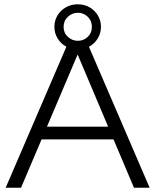

<svg xmlns="http://www.w3.org/2000/svg" viewBox="-20 -881 729 901"><path d="M344.6 -649Q313.7 -649 288.9 -663.2Q264.1 -677.5 249.7 -701.8Q235.3 -726.1 235.3 -754.9Q235.3 -784.5 249.7 -808.4Q264.1 -832.4 288.9 -846.6Q313.7 -860.9 344.6 -860.9Q376.1 -860.9 400.5 -846.6Q425 -832.4 439.4 -808.4Q453.8 -784.5 453.8 -754.9Q453.8 -726.1 439.4 -701.8Q425 -677.5 400.5 -663.2Q376.1 -649 344.6 -649ZM345.6 -689.5Q372.2 -689.5 391.7 -707.9Q411.2 -726.3 411.2 -754.9Q411.2 -783.6 391.7 -802.4Q372.2 -821.1 345.6 -821.1Q318.9 -821.1 298.7 -802.4Q278.4 -783.6 278.4 -754.9Q278.4 -726.3 298.7 -707.9Q318.9 -689.5 345.6 -689.5ZM78.7 0H6.6L302.8 -688H386L682.2 0H608.7L344.3 -625.2ZM158.8 -226.7V-286.5H525.1V-226.7Z"/></svg>

Font: Roundo Variable
Style: Regular
Weight: 200
Designer: Shiva Nallaperumal
Foundry: Indian Type Foundry
Version: Version 2.000